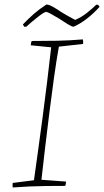

<svg xmlns="http://www.w3.org/2000/svg" viewBox="-20 -821 460 848"><path d="M36 7Q35 -5 36 -13L130 -25Q137 -77 147 -147.5Q157 -218 167.5 -298Q178 -378 188 -458.5Q198 -539 206 -612L116 -621Q116 -632 120 -640Q180 -640 233 -641Q286 -642 346 -647Q348 -639 347 -627L240 -615Q229 -553 218.5 -478Q208 -403 198 -323Q188 -243 179 -166.5Q170 -90 163 -27L272 -19Q271 -14 270.5 -9.5Q270 -5 268 0Q221 0 183.5 0.5Q146 1 110.5 2.5Q75 4 36 7ZM87 -703 81 -713Q107 -740 130.5 -760.5Q154 -781 185 -801Q196 -801 214.5 -790.5Q233 -780 255 -765Q269 -757 283.5 -748.5Q298 -740 312 -733Q340 -745 365 -765Q390 -785 405 -800H413L420 -791Q393 -761 363 -738Q333 -715 305 -703Q297 -703 278 -715Q259 -727 239 -740Q222 -750 207 -758.5Q192 -767 183 -769Q172 -765 156 -753Q140 -741 123.5 -727Q107 -713 96 -703Z"/></svg>

Font: Labrada ExtraLight
Style: Italic
Weight: 200
Italic angle: -7°
Designer: Mercedes Jáuregui
Foundry: Omnibus-Type Team
Version: Version 1.000; ttfautohint (v1.8.4.7-5d5b)